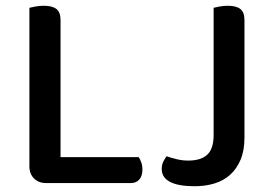

<svg xmlns="http://www.w3.org/2000/svg" viewBox="-20 -634 950 666"><path d="M140 1Q114 1 98 -15Q82 -31 82 -57V-607Q90 -609 103.5 -611.5Q117 -614 132 -614Q161 -614 175.5 -603Q190 -592 190 -564V-89H461Q466 -82 470 -71Q474 -60 474 -46Q474 -23 463 -11Q452 1 434 1ZM633 -77Q677 -77 699 -97.5Q721 -118 721 -166V-607Q728 -609 742 -611.5Q756 -614 770 -614Q799 -614 813.5 -603Q828 -592 828 -564V-157Q828 -112 814.5 -80Q801 -48 778 -27.5Q755 -7 723.5 2.5Q692 12 655 12Q599 12 570 -3Q541 -18 541 -48Q541 -63 547 -74.5Q553 -86 558 -92Q575 -86 594 -81.5Q613 -77 633 -77Z"/></svg>

Font: Baloo Bhai 2 Medium
Style: Regular
Weight: 500
Designer: Supriya Tembe, Noopur Datye and Ek Type
Foundry: Ek Type
Version: Version 1.640;PS 1.000;hotconv 16.6.51;makeotf.lib2.5.65220;